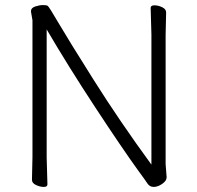

<svg xmlns="http://www.w3.org/2000/svg" viewBox="-20 -726 778 757"><path d="M108 -646 102 -681Q102 -695 119 -700.5Q136 -706 149.5 -706Q163 -706 168 -703Q173 -700 209.5 -637.5Q246 -575 349 -411.5Q452 -248 577 -77V-589L574 -695Q574 -705 589 -705Q604 -705 619.5 -697.5Q635 -690 635 -677L633 -588V-79L637 -27Q637 -13 619.5 -1Q602 11 586 11Q570 11 561 -3Q552 -17 526 -52Q461 -142 355 -303.5Q249 -465 164 -610V-105L167 1Q167 11 152.5 11Q138 11 122 3.5Q106 -4 106 -17L108 -106Z"/></svg>

Font: ToneOZ-Pinyin-WenKai-Light
Style: Light
Weight: 300
Designer: Fontworks Inc.
Foundry: ToneOZ
Version: Version 0.240331